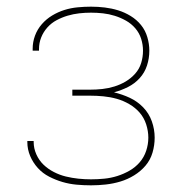

<svg xmlns="http://www.w3.org/2000/svg" viewBox="-20 -548 540 576"><path d="M253 8Q231 8 209.5 6Q188 4 167.5 -2Q147 -8 127.5 -18Q108 -28 93.5 -44Q79 -60 70.5 -80Q62 -100 62 -122Q62 -123 62 -123.5Q62 -124 62 -125H81Q81 -124 81 -123.5Q81 -123 81 -122Q81 -103 89 -85Q97 -67 110.5 -54Q124 -41 141.5 -32Q159 -23 177.5 -18.5Q196 -14 215 -12Q234 -10 253 -10Q273 -10 293 -12Q313 -14 332 -20Q351 -26 368.5 -36Q386 -46 399 -61Q412 -76 418.5 -95.5Q425 -115 425 -135Q425 -155 418.5 -175Q412 -195 399 -210Q386 -225 368 -235.5Q350 -246 330.5 -251.5Q311 -257 290.5 -259Q270 -261 250 -261H197V-279H250Q269 -279 287 -281Q305 -283 323 -288.5Q341 -294 357 -303.5Q373 -313 385.5 -327Q398 -341 403.5 -359Q409 -377 409 -396Q409 -414 403.5 -431.5Q398 -449 386 -463Q374 -477 358 -486Q342 -495 324.5 -500.5Q307 -506 289 -508Q271 -510 253 -510Q235 -510 217.5 -508Q200 -506 183 -501Q166 -496 150 -487.5Q134 -479 122 -465.5Q110 -452 103.5 -435.5Q97 -419 97 -401Q97 -400 97 -399Q97 -398 97 -396H78Q78 -398 78 -399Q78 -400 78 -402Q78 -422 85 -441Q92 -460 105.5 -475.5Q119 -491 136.5 -501.5Q154 -512 173 -518Q192 -524 212.5 -526Q233 -528 253 -528Q274 -528 294.5 -525.5Q315 -523 334.5 -517Q354 -511 372 -500Q390 -489 403 -473Q416 -457 422 -436.5Q428 -416 428 -396Q428 -373 421 -351.5Q414 -330 399 -313.5Q384 -297 364 -287Q344 -277 322 -271Q347 -265 369.5 -254.5Q392 -244 409.5 -226Q427 -208 435.5 -184Q444 -160 444 -135Q444 -112 437.5 -90Q431 -68 416.5 -51Q402 -34 382.5 -22Q363 -10 341.5 -3.5Q320 3 297.5 5.5Q275 8 253 8Z"/></svg>

Font: Iosevka SS04 Thin
Style: Regular
Weight: 100
Monospace: yes
Designer: Belleve Invis
Foundry: Belleve Invis
Version: Version 19.0.0; ttfautohint (v1.8.4)